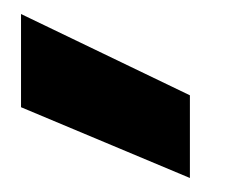

<svg xmlns="http://www.w3.org/2000/svg" viewBox="-20 -850 331 274"><path d="M10 -830 251 -714V-596L10 -697Z"/></svg>

Font: Poppins
Style: Bold
Weight: 700
Designer: Ninad Kale (Devanagari), Jonny Pinhorn (Latin)
Version: Version 5.002